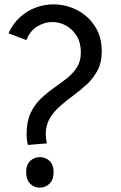

<svg xmlns="http://www.w3.org/2000/svg" viewBox="-20 -850 555 881"><path d="M108 -185Q104 -200 103 -212.5Q102 -225 102 -235Q102 -292 120 -330.5Q138 -369 166.5 -396.5Q195 -424 226.5 -446Q258 -468 286.5 -490.5Q315 -513 333 -541Q351 -569 351 -610Q351 -654 332 -685Q313 -716 283 -732.5Q253 -749 220 -749Q185 -749 151.5 -729Q118 -709 101 -666L19 -697Q39 -742 72 -771.5Q105 -801 144.5 -815.5Q184 -830 225 -830Q281 -830 332 -804.5Q383 -779 415 -730.5Q447 -682 447 -614Q447 -564 428.5 -528.5Q410 -493 380.5 -465Q351 -437 318 -413Q285 -389 256 -363.5Q227 -338 208.5 -307Q190 -276 190 -234Q190 -226 191 -216Q192 -206 195 -192ZM162 11Q136 11 118 -7.5Q100 -26 100 -60Q100 -94 118.5 -111.5Q137 -129 163 -129Q189 -129 207.5 -111.5Q226 -94 226 -60Q226 -26 207.5 -7.5Q189 11 162 11Z"/></svg>

Font: Yaldevi Medium
Style: Regular
Weight: 500
Designer: Sol Matas, Rajitha Manaperi, Kosala Senevirathne
Foundry: Mooniak
Version: Version 1.100